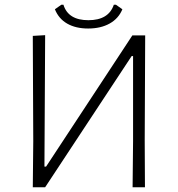

<svg xmlns="http://www.w3.org/2000/svg" viewBox="-20 -788 748 808"><path d="M351 -668Q299 -668 263 -688.5Q227 -709 211 -749L238 -768H247Q267 -703 352 -703Q437 -703 459 -768H468L495 -749Q479 -710 441.5 -689Q404 -668 351 -668ZM170 -640 167 -87H174L537 -639H591L589 -197L590 0H538L540 -194V-552H534L170 0H118L120 -194L118 -637Z"/></svg>

Font: t
Style: Regular
Weight: 300
Designer: Juan Pablo del Peral
Foundry: Huerta Tipografica
Version: Version 2.004; ttfautohint (v1.8.1)